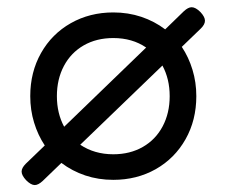

<svg xmlns="http://www.w3.org/2000/svg" viewBox="-20 -497 640 542"><path d="M558.6 -438.5Q558.6 -427.7 546.4 -416L493.2 -364.7Q512.7 -335.4 523.4 -300Q534.2 -264.6 534.2 -225.6Q534.2 -157.7 503.7 -103.8Q473.1 -49.8 419.7 -19.5Q366.2 10.7 299.8 10.7Q257.8 10.7 220.7 -1.7Q183.6 -14.2 153.3 -37.1L100.1 14.2Q87.9 25.4 78.1 25.4Q67.4 25.4 53.7 11.7Q41 -2 41 -12.7Q41 -22.9 52.7 -34.7L106.4 -86.4Q86.9 -115.7 76.2 -151.1Q65.4 -186.5 65.4 -225.6Q65.4 -293.5 95.9 -347.4Q126.5 -401.4 179.9 -431.6Q233.4 -461.9 299.8 -461.9Q341.8 -461.9 378.9 -449.5Q416 -437 446.3 -414.1L499 -465.3Q511.2 -476.6 521 -476.6Q532.2 -476.6 545.9 -462.9Q558.6 -449.2 558.6 -438.5ZM161.1 -139.2 392.6 -362.8Q353.5 -389.6 299.8 -389.6Q252.4 -389.6 216.3 -368.9Q180.2 -348.1 160.4 -310.8Q140.6 -273.4 140.6 -225.6Q140.6 -177.2 161.1 -139.2ZM438.5 -312 206.5 -88.4Q246.6 -61.5 299.8 -61.5Q347.2 -61.5 383.3 -82.3Q419.4 -103 439.2 -140.4Q459 -177.7 459 -225.6Q459 -273.9 438.5 -312Z"/></svg>

Font: Courier Prime Sans
Style: Regular
Weight: 400
Designer: Alan Dague-Greene
Foundry: Quote-Unquote Apps
Version: Version 3.020